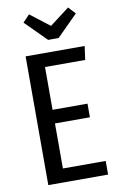

<svg xmlns="http://www.w3.org/2000/svg" viewBox="-98 -958 632 1012"><g transform="rotate(-10 217.5 -452.0)"><path d="M382 -616H167V-387H354V-314H167V-73H396V0H76V-689H392ZM376 -866 264 -754H208L96 -866L132 -904L236 -824L341 -904Z"/></g></svg>

Font: Fira Sans Compressed
Style: Regular
Weight: 400
Width: 1
Designer: bBox Type GmbH & Carrois Corporate GbR & Edenspiekermann AG
Foundry: bBox Type GmbH & Carrois Corporate GbR & Edenspiekermann AG
Version: Version 4.301